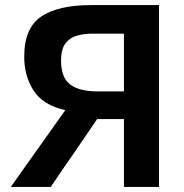

<svg xmlns="http://www.w3.org/2000/svg" viewBox="-20 -733 722 753"><path d="M22.5 0Q42 -27.5 67.2 -63.2Q92.5 -99 119 -136.2Q145.5 -173.5 169 -206.5L236 -301Q149 -320.5 112 -377.5Q75 -434.5 75 -510Q75 -623.5 141.8 -668.2Q208.5 -713 336.5 -713H603.5V0H466V-266H361L288.5 -159.5Q262 -122 235 -82.2Q208 -42.5 179 0ZM363 -374.5H466V-601H341Q312.5 -601 284.5 -594Q256.5 -587 238 -564.5Q219.5 -542 219.5 -495Q219.5 -428 255.8 -401.2Q292 -374.5 363 -374.5Z"/></svg>

Font: Commissioner SemiBold
Style: Regular
Weight: 600
Designer: Kostas Bartsokas
Foundry: Kostas Bartsokas
Version: Version 1.000; ttfautohint (v1.8.3)